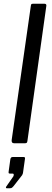

<svg xmlns="http://www.w3.org/2000/svg" viewBox="-20 -762 279 1021"><path d="M126 -14Q125 -5 122 -2.5Q119 0 109 0H57Q48 0 44.5 -4.5Q41 -9 42 -17L144 -731Q145 -738 147 -740Q149 -742 155 -742H217Q229 -742 226 -728ZM16 239Q12 239 11.5 236Q11 233 14 229L51 176Q54 169 53 165Q52 161 47 161H33Q28 161 26.5 159Q25 157 26 150L35 85Q37 73 47 73H106Q114 73 113 81L102 159Q100 165 98 169L52 228Q48 233 44 236Q40 239 33 239Z"/></svg>

Font: Libre Franklin
Style: Italic
Weight: 400
Italic angle: -8°
Designer: Pablo Impallari, Rodrigo Fuenzalida, Nhung Nguyen
Foundry: Impallari Type
Version: Version 3.000